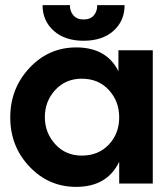

<svg xmlns="http://www.w3.org/2000/svg" viewBox="-20 -716 656 749"><path d="M146 -696H253Q252 -673 266 -656.5Q280 -640 306 -640Q333 -640 346.5 -656.5Q360 -673 359 -696H466Q466 -634 422.5 -595.5Q379 -557 306 -557Q233 -557 189.5 -596Q146 -635 146 -696ZM277 13Q170 13 95 -66Q20 -145 20 -258Q20 -371 95 -451Q170 -531 277 -531Q396 -531 442 -438V-520H576V0H445V-85Q398 13 277 13ZM299 -109Q364 -109 404.5 -152Q445 -195 445 -258Q445 -321 404.5 -365Q364 -409 299 -409Q236 -409 195.5 -365Q155 -321 155 -259Q155 -198 195.5 -153.5Q236 -109 299 -109Z"/></svg>

Font: Cal Sans
Style: Regular
Weight: 400
Designer: Designer Mark Davis DBA MarkFonts
Foundry: Designer Mark Davis DBA MarkFonts
Version: Version 1.000